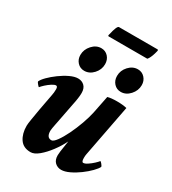

<svg xmlns="http://www.w3.org/2000/svg" viewBox="-188 -870 877 977"><g transform="rotate(30 250.5 -381.0)"><path d="M147.5 7.8Q104.5 7.8 84 -22.5Q63.5 -52.7 63.5 -98.6Q63.5 -110.4 67.9 -136.7Q72.3 -163.1 79.1 -203.1L96.7 -296.9Q98.6 -306.6 99.6 -314.9Q100.6 -323.2 100.6 -334Q100.6 -351.6 90.8 -351.6Q82 -351.6 66.9 -341.8Q51.8 -332 38.6 -319.8Q25.4 -307.6 19.5 -299.8Q17.6 -299.8 9.3 -309.6Q1 -319.3 1 -323.2Q6.8 -336.9 25.9 -356Q44.9 -375 70.8 -394Q96.7 -413.1 123.5 -425.8Q150.4 -438.5 170.9 -438.5Q193.4 -438.5 208 -424.3Q222.7 -410.2 222.7 -382.8Q222.7 -369.1 220.2 -351.1Q217.8 -333 212.9 -310.5L190.4 -194.3Q189.5 -189.5 187 -177.2Q184.6 -165 182.6 -153.8Q180.7 -142.6 180.7 -137.7Q180.7 -97.7 209 -97.7Q220.7 -97.7 237.8 -121.1Q254.9 -144.5 272.5 -180.7Q290 -216.8 304.2 -256.3Q318.4 -295.9 325.2 -328.1L345.7 -430.7Q365.2 -436.5 400.4 -436.5Q434.6 -436.5 458 -430.7L399.4 -125Q398.4 -120.1 397.9 -114.7Q397.5 -109.4 397.5 -102.5Q397.5 -79.1 407.2 -79.1Q417 -79.1 431.6 -88.9Q446.3 -98.6 460 -111.3Q473.6 -124 478.5 -130.9Q481.4 -130.9 489.3 -121.1Q497.1 -111.3 497.1 -107.4Q491.2 -94.7 472.2 -75.2Q453.1 -55.7 427.2 -36.6Q401.4 -17.6 374.5 -4.9Q347.7 7.8 327.1 7.8Q305.7 7.8 290.5 -6.3Q275.4 -20.5 275.4 -47.9Q275.4 -55.7 277.3 -71.3Q279.3 -86.9 283.2 -110.4Q283.2 -111.3 287.1 -135.7Q270.5 -101.6 245.6 -68.4Q220.7 -35.2 194.8 -13.7Q168.9 7.8 147.5 7.8ZM411.1 -630.9Q435.5 -630.9 451.7 -613.3Q467.8 -595.7 467.8 -570.3Q467.8 -538.1 444.8 -512.7Q421.9 -487.3 391.6 -487.3Q367.2 -487.3 351.1 -504.9Q335 -522.5 335 -548.8Q335 -581.1 357.9 -606Q380.9 -630.9 411.1 -630.9ZM196.3 -630.9Q220.7 -630.9 236.8 -613.3Q252.9 -595.7 252.9 -569.3Q252.9 -537.1 230 -512.2Q207 -487.3 176.8 -487.3Q152.3 -487.3 136.2 -504.9Q120.1 -522.5 120.1 -547.9Q120.1 -580.1 143.1 -605.5Q166 -630.9 196.3 -630.9ZM195.3 -711.9Q208 -768.6 219.7 -768.6H445.3Q452.1 -768.6 449.2 -758.8Q441.4 -726.6 430.7 -709L424.8 -701.2H198.2Q191.4 -701.2 195.3 -711.9Z"/></g></svg>

Font: Crimson Text
Style: Bold Italic
Weight: 700
Italic angle: -11°
Designer: Sebastian Kosch
Foundry: Sebastian Kosch
Version: Version 1.100; ttfautohint (v1.8.4)